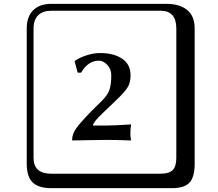

<svg xmlns="http://www.w3.org/2000/svg" viewBox="-20 -774 1140 1006"><path d="M249 -717.8Q204.1 -717.8 179.9 -693.8Q155.8 -669.9 155.8 -625V53.2Q155.8 136.2 249 136.2H820.8Q865.7 136.2 884.8 117.2Q903.8 98.1 903.8 53.2V-625Q903.8 -717.8 820.8 -717.8ZM1000 84Q1000 152.8 973.4 182.4Q946.8 211.9 880.9 211.9H249Q181.2 211.9 150.6 181.4Q120.1 150.9 120.1 84V-625Q120.1 -687 154.1 -720.5Q188 -753.9 249 -753.9H851.1Q920.9 -753.9 960.4 -721.9Q1000 -689.9 1000 -625ZM499 -456.1Q440.9 -456.1 404.8 -393.1H387.2L371.1 -452.1L373 -455.1Q390.1 -469.2 429 -482.7Q467.8 -496.1 504.9 -496.1Q575.7 -496.1 619.9 -466.6Q664.1 -437 664.1 -378.9Q664.1 -339.8 647.5 -314.5Q630.9 -289.1 591.8 -252L517.1 -180.2Q467.3 -133.3 466.8 -116.2H528.8Q580.6 -116.2 667 -122.1Q663.1 -102.1 663.1 -73.2Q663.1 -58.1 667 -38.1Q583 -41 538.1 -41Q504.9 -41 442.4 -39.6Q379.9 -38.1 358.9 -38.1L357.9 -41Q357.9 -71.8 379.4 -101.8Q400.9 -131.8 460.9 -193.8L517.1 -249Q546.9 -279.8 554.9 -307.9Q563 -335.9 563 -379.9Q563 -412.1 542 -434.1Q521 -456.1 499 -456.1Z"/></svg>

Font: Linux Biolinum Keyboard
Style: Regular
Weight: 700
Designer: Philipp H. Poll
Foundry: Philipp H. Poll
Version: Version 0.6.1 ; ttfautohint (v0.9)